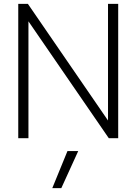

<svg xmlns="http://www.w3.org/2000/svg" viewBox="-20 -719 710 999"><path d="M75 -699H125L542 -92V-699H595V0H546L128 -608V0H75ZM331 67H387L299 260H252Z"/></svg>

Font: Prompt ExtraLight
Style: Regular
Weight: 275
Designer: Katatrad Team
Foundry: CadsonDemak
Version: Version 1.000